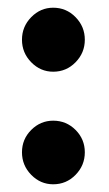

<svg xmlns="http://www.w3.org/2000/svg" viewBox="-20 -478 284 498"><path d="M118 -458Q152 -458 176 -433.5Q200 -409 200 -375Q200 -341 176 -316.5Q152 -292 118 -292Q85 -292 61 -316.5Q37 -341 37 -375Q37 -409 61 -433.5Q85 -458 118 -458ZM118 -165Q152 -165 176 -141Q200 -117 200 -83Q200 -49 176 -24.5Q152 0 118 0Q85 0 61 -24.5Q37 -49 37 -83Q37 -117 61 -141Q85 -165 118 -165Z"/></svg>

Font: RonaldsonGothic
Style: Regular
Weight: 400
Designer: Mr. Robertson for MacKellar, Smiths & Jordan Co. Philadelphia
Foundry: CAT-Fonts Peter Wiegel
Version: Version 1.000